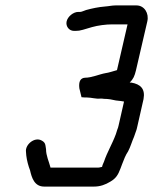

<svg xmlns="http://www.w3.org/2000/svg" viewBox="-20 -667 566 709"><path d="M253 -553H260C268 -553 276 -554 286 -557C298 -561 308 -563 320 -567C341 -573 371 -577 394 -577H451L412 -408C401 -405 380 -398 370 -397C347 -393 319 -380 294 -380C277 -379 270 -366 273 -341L281 -308C289 -307 296 -307 301 -307C318 -307 334 -301 351 -303C354 -303 359 -303 364 -302C381 -302 395 -299 408 -296L426 -294C430 -293 433 -293 438 -292L418 -204C417 -198 415 -193 413 -188L408 -172C394 -134 376 -106 364 -70C361 -63 358 -57 357 -51C356 -50 354 -50 353 -50C350 -49 345 -48 342 -48H166C166 -49 167 -49 166 -50C161 -70 150 -92 150 -116L148 -129C147 -138 142 -144 134 -148C108 -163 72 -133 76 -106L77 -93C79 -75 85 -53 91 -38C97 -11 107 22 143 22H327C350 22 369 15 387 4C408 -8 416 -21 425 -45L431 -61C437 -77 444 -95 453 -108C462 -125 467 -144 475 -162L482 -182C485 -189 486 -196 488 -204L510 -301C517 -339 499 -356 465 -362H459C472 -375 477 -386 482 -407L524 -588C531 -618 513 -647 484 -647H407C393 -647 383 -644 368 -643C343 -641 320 -636 298 -630C291 -628 282 -623 276 -623H269C251 -623 230 -606 226 -588C222 -570 235 -553 253 -553Z"/></svg>

Font: Electronic
Style: BdIt
Weight: 700
Version: Version 1.011